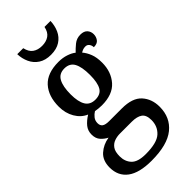

<svg xmlns="http://www.w3.org/2000/svg" viewBox="-303 -809 1111 1111"><g transform="rotate(-45 252.5 -254.0)"><path d="M215 239Q115 239 65 201.5Q15 164 15 95Q15 38 49.5 7Q84 -24 133 -32Q112 -42 94 -61.5Q76 -81 76 -114Q76 -145 94 -167.5Q112 -190 144 -210Q104 -227 80 -268Q56 -309 56 -362Q56 -448 101 -497.5Q146 -547 238 -547Q272 -547 300.5 -537.5Q329 -528 346 -514Q362 -531 385 -550Q408 -569 439 -569Q468 -569 482 -553.5Q496 -538 496 -516Q496 -495 484 -478.5Q472 -462 443 -462Q443 -477 434.5 -488.5Q426 -500 411 -500Q399 -500 390 -496.5Q381 -493 373 -488Q391 -467 402.5 -437.5Q414 -408 414 -365Q414 -290 370.5 -240.5Q327 -191 238 -191Q227 -191 211 -192.5Q195 -194 186 -196Q171 -187 159 -172Q147 -157 147 -136Q147 -116 160 -106.5Q173 -97 203 -97H307Q393 -97 431 -55Q469 -13 469 51Q469 138 407 188.5Q345 239 215 239ZM235 -241Q279 -241 296.5 -271.5Q314 -302 314 -365Q314 -430 296 -463Q278 -496 235 -496Q192 -496 173.5 -462Q155 -428 155 -364Q155 -303 174 -272Q193 -241 235 -241ZM218 188Q310 188 345.5 155.5Q381 123 381 72Q381 30 358.5 14Q336 -2 293 -2H196Q173 -2 151.5 5.5Q130 13 116 32.5Q102 52 102 90Q102 133 128 160.5Q154 188 218 188ZM237 -606Q192 -606 162 -625.5Q132 -645 117 -677.5Q102 -710 101 -747H150Q158 -711 180.5 -695Q203 -679 237 -679Q271 -679 294 -695Q317 -711 324 -747H373Q372 -710 357.5 -677.5Q343 -645 313 -625.5Q283 -606 237 -606Z"/></g></svg>

Font: Noto Serif Bengali SemiCondensed Medium
Style: Regular
Weight: 500
Width: 4
Designer: Juan Bruce, Universal Thirst, Indian Type Foundry and the Monotype Design Team.
Foundry: Monotype Imaging Inc.
Version: Version 2.003; ttfautohint (v1.8.4.7-5d5b)